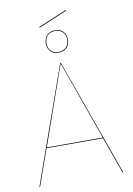

<svg xmlns="http://www.w3.org/2000/svg" viewBox="-104 -1038 763 1102"><g transform="rotate(-10 278.0 -487.0)"><path d="M442 -212H113L38 0H34L275 -680H279L522 0H518ZM441 -216 277 -677 115 -216ZM342 -805Q342 -776 324.5 -758Q307 -740 277 -740Q247 -740 230 -757.5Q213 -775 213 -804Q213 -833 230.5 -851.5Q248 -870 277 -870Q308 -870 325 -852Q342 -834 342 -805ZM217 -804Q217 -776 233 -760Q249 -744 277 -744Q305 -744 321.5 -761Q338 -778 338 -805Q338 -833 322 -849.5Q306 -866 277 -866Q249 -866 233 -849Q217 -832 217 -804ZM361 -970 194 -900 192 -904 359 -974Z"/></g></svg>

Font: FiraGO Four
Style: Regular
Weight: 100
Designer: bBox Type
Foundry: bBox Type GmbH
Version: Version 1.001